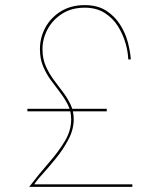

<svg xmlns="http://www.w3.org/2000/svg" viewBox="-20 -730 620 750"><path d="M87 -305V-295H397V-305ZM481 -498H491Q489 -528 479.5 -564.5Q470 -601 449 -634Q428 -667 394.5 -688.5Q361 -710 311 -710Q257 -710 217.5 -685.5Q178 -661 157 -622Q136 -583 136 -538Q136 -500 148.5 -470.5Q161 -441 179 -416.5Q197 -392 215 -368.5Q233 -345 245.5 -320Q258 -295 258 -264Q258 -220 233.5 -179Q209 -138 171 -94.5Q133 -51 94 0H497V-10H104L108 0Q117 -18 142.5 -46Q168 -74 197 -109.5Q226 -145 247 -184.5Q268 -224 268 -264Q268 -296 255.5 -322Q243 -348 225 -371.5Q207 -395 189 -419.5Q171 -444 158.5 -472.5Q146 -501 146 -538Q146 -579 166 -616Q186 -653 223 -676.5Q260 -700 311 -700Q356 -700 388 -680Q420 -660 440 -628.5Q460 -597 470 -562.5Q480 -528 481 -498Z"/></svg>

Font: Jost Thin
Style: Regular
Weight: 250
Version: Version 3.710